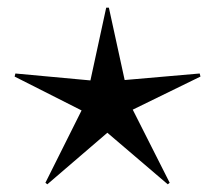

<svg xmlns="http://www.w3.org/2000/svg" viewBox="-20 -478 559 499"><path d="M416 1 259 -133 103 1 98 -3 192 -191 18 -279 20 -287 215 -269 256 -458H263L304 -270L499 -287L501 -279L325 -193L421 -3Z"/></svg>

Font: Noto Sans Arabic UI XCn XLt
Style: Regular
Weight: 200
Width: 2
Designer: Monotype Design Team, Nadine Chahine and Nizar Qandah
Foundry: Monotype Imaging Inc.
Version: Version 2.010; ttfautohint (v1.8.4.7-5d5b)